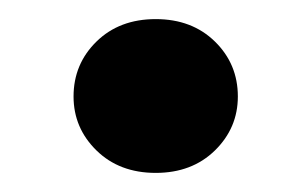

<svg xmlns="http://www.w3.org/2000/svg" viewBox="-20 -425 302 201"><path d="M143 -244Q105 -244 81 -267.5Q57 -291 57 -324Q57 -358 81 -381.5Q105 -405 143 -405Q181 -405 205 -381.5Q229 -358 229 -324Q229 -291 205 -267.5Q181 -244 143 -244Z"/></svg>

Font: DM Sans ExtraBold
Style: Italic
Weight: 800
Italic angle: -10°
Designer: Colophon Foundry, Jonny Pinhorn
Foundry: Colophon Foundry
Version: Version 4.004;gftools[0.9.30]